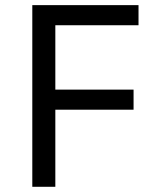

<svg xmlns="http://www.w3.org/2000/svg" viewBox="-20 -717 576 737"><path d="M192.4 -295.9V0H104V-697.3H511.7V-620.1H192.4V-373H492.7V-295.9Z"/></svg>

Font: Lunasima
Style: Regular
Weight: 400
Designer: The DocRepair Project, Monotype Design Team
Foundry: Google
Version: Version 2.009